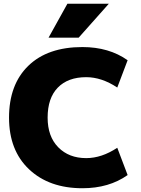

<svg xmlns="http://www.w3.org/2000/svg" viewBox="-20 -990 751 1020"><path d="M398 -790H238L338 -970H558ZM418 10Q241 10 134.5 -90.5Q28 -191 28 -365Q28 -541 130.5 -640.5Q233 -740 418 -740Q559 -740 658 -670L603 -525Q520 -580 438 -580Q341 -580 287 -524.5Q233 -469 233 -365Q233 -265 289.5 -207.5Q346 -150 438 -150Q520 -150 603 -205L658 -60Q559 10 418 10Z"/></svg>

Font: M PLUS 1p Black
Style: Regular
Weight: 900
Version: Version 1.061